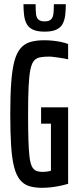

<svg xmlns="http://www.w3.org/2000/svg" viewBox="-20 -888 373 916"><path d="M181 8Q144 8 118 -0.5Q92 -9 74.5 -31Q57 -53 47 -92.5Q37 -132 33 -193.5Q29 -255 29 -344Q29 -432 33.5 -494Q38 -556 48.5 -595.5Q59 -635 77.5 -657Q96 -679 124 -687.5Q152 -696 191 -696Q210 -696 230.5 -694Q251 -692 270.5 -688Q290 -684 305 -678V-605Q288 -609 270.5 -611.5Q253 -614 238.5 -616Q224 -618 215 -618Q189 -618 171 -614.5Q153 -611 142 -598Q131 -585 125 -556Q119 -527 116.5 -475.5Q114 -424 114 -344Q114 -272 115.5 -222.5Q117 -173 120.5 -142.5Q124 -112 131.5 -95.5Q139 -79 152 -73.5Q165 -68 184 -68Q194 -68 201 -69Q208 -70 214 -71Q220 -72 223 -74V-298H176V-376H305V-11Q288 -6 267 -1.5Q246 3 224 5.5Q202 8 181 8ZM193 -737Q158 -737 137.5 -746.5Q117 -756 107.5 -773.5Q98 -791 95 -815Q92 -839 92 -868H150Q150 -842 151.5 -823.5Q153 -805 162.5 -795.5Q172 -786 193 -786Q214 -786 223.5 -795.5Q233 -805 235 -823.5Q237 -842 237 -868H294Q294 -839 291 -815Q288 -791 278.5 -773.5Q269 -756 248.5 -746.5Q228 -737 193 -737Z"/></svg>

Font: Saira UltraCondensed SemiBold
Style: Regular
Weight: 600
Width: 1
Designer: Hector Gatti with collaboration of the Omnibus-Type team
Foundry: Omnibus-Type
Version: Version 1.101